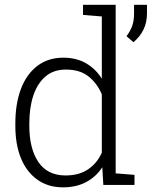

<svg xmlns="http://www.w3.org/2000/svg" viewBox="-20 -782 642 812"><path d="M246.6 10.3Q183.6 10.3 138.2 -22Q92.8 -54.2 68.8 -112.3Q44.9 -170.4 44.9 -249.5V-259.8Q44.9 -344.2 68.8 -406.7Q92.8 -469.2 138.4 -503.7Q184.1 -538.1 247.6 -538.1Q302.7 -538.1 343.5 -514.6Q384.3 -491.2 410.6 -449.2V-712.4L331.1 -718.8V-761.7H410.6H469.2V-48.8L548.8 -42.5V0H417L412.6 -74.7Q386.7 -34.7 344.7 -12.2Q302.7 10.3 246.6 10.3ZM257.3 -40Q314.5 -40 352.5 -65.9Q390.6 -91.8 410.6 -136.2V-382.8Q391.6 -428.7 355 -458.3Q318.4 -487.8 258.3 -487.8Q207 -487.8 172.9 -459Q138.7 -430.2 121.3 -378.9Q104 -327.6 104 -259.8V-249.5Q104 -153.8 142.3 -96.9Q180.7 -40 257.3 -40ZM544.4 -603.5 515.1 -628.9Q531.7 -651.4 539.3 -673.1Q546.9 -694.8 546.9 -724.6V-761.7H601.6V-725.6Q601.6 -687.5 587.2 -657.5Q572.8 -627.4 544.4 -603.5Z"/></svg>

Font: Roboto Slab LO Light
Style: Regular
Weight: 300
Designer: Google
Version: Version 2.000